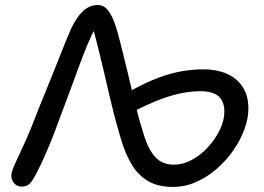

<svg xmlns="http://www.w3.org/2000/svg" viewBox="-20 -732 1049 764"><path d="M669.4 11.8Q608.2 11.8 569.1 -11.5Q530 -34.8 505.3 -75.4Q480.6 -116 464.2 -168.9Q447.8 -221.8 432.8 -281Q426 -306.6 417.5 -343.5Q409 -380.4 399.2 -422.1Q389.4 -463.8 379.7 -504Q370 -544.2 361.4 -577.6Q352.8 -611 345.6 -631.4L359.6 -620.6Q345 -595.4 327.7 -553.7Q310.4 -512 291.9 -461.5Q273.4 -411 254.4 -359.4Q235.4 -307.8 218 -262.6Q199.2 -209.6 179.4 -161.5Q159.6 -113.4 142 -76.3Q124.4 -39.2 111.8 -19Q101.8 -2.4 91.3 4.1Q80.8 10.6 65.4 10.6Q53.4 10.6 44.3 4Q35.2 -2.6 30.1 -12.5Q25 -22.4 25 -33.6Q25 -47.8 38.8 -78.1Q52.6 -108.4 77.7 -162.8Q102.8 -217.2 134.4 -301Q155.6 -352.8 174.8 -400.4Q194 -448 210.3 -488.8Q226.6 -529.6 239.3 -561.6Q252 -593.6 261 -613.8Q282.8 -661.6 309.1 -686.8Q335.4 -712 369.6 -712Q393.6 -712 411.1 -689.1Q428.6 -666.2 442.4 -621.6Q448.2 -603.2 458.5 -563.1Q468.8 -523 480.5 -475Q492.2 -427 502.6 -382.6Q513 -338.2 519.4 -311.4Q537.4 -242 554.3 -189Q571.2 -136 598.5 -106.4Q625.8 -76.8 672.2 -76.8Q709 -76.8 744.7 -96.5Q780.4 -116.2 809.3 -148.3Q838.2 -180.4 855.5 -217Q872.8 -253.6 872.8 -287.4Q872.8 -329 849.4 -349Q826 -369 778 -369Q744.8 -369 707.7 -362.4Q670.6 -355.8 623.5 -338.6Q576.4 -321.4 511.4 -288.4L479.2 -358.8Q533.8 -390.6 584.4 -412.3Q635 -434 685.8 -445.1Q736.6 -456.2 790.4 -456.2Q841.2 -456.2 881.3 -439.1Q921.4 -422 944.9 -387.2Q968.4 -352.4 968.4 -300Q968.4 -260.6 952.5 -217.3Q936.6 -174 908.1 -133.3Q879.6 -92.6 842 -59.9Q804.4 -27.2 760.1 -7.7Q715.8 11.8 669.4 11.8Z"/></svg>

Font: Shantell Sans Light
Style: Regular
Weight: 300
Designer: Stephen Nixon, Anya Danilova, Shantell Martin
Foundry: Arrow Type
Version: Version 1.011;[c5ecc13dd]